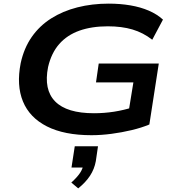

<svg xmlns="http://www.w3.org/2000/svg" viewBox="-20 -735 972 1058"><path d="M484 10Q334 10 238.5 -38.5Q143 -87 106.5 -176Q70 -265 94 -387Q112 -470 155 -531.5Q198 -593 262 -633.5Q326 -674 406.5 -694.5Q487 -715 579 -715Q642 -715 698 -705.5Q754 -696 799.5 -676.5Q845 -657 878 -627L819 -516Q769 -555 710 -572.5Q651 -590 574 -590Q485 -590 417.5 -566Q350 -542 306.5 -492.5Q263 -443 245 -366Q220 -241 284 -176Q348 -111 498 -111Q554 -111 608.5 -119.5Q663 -128 716 -145L687 -109L715 -281H509L524 -385H855L803 -49Q760 -31 705.5 -18Q651 -5 594 2.5Q537 10 484 10ZM411 303 373 271Q405 242 421 218Q437 194 440 168L461 188H374L392 71H520L508 153Q500 197 476 233.5Q452 270 411 303Z"/></svg>

Font: Nunito Sans 10pt Expanded
Style: Bold Italic
Weight: 700
Width: 7
Italic angle: -9°
Designer: Vernon Adams
Foundry: Vernon Adams
Version: Version 3.101;gftools[0.9.27]